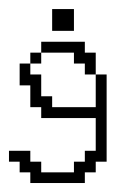

<svg xmlns="http://www.w3.org/2000/svg" viewBox="-44 -386 283 430"><path d="M23.9 23.9V0H0V-23.9H-23.9V-48.3H23.9V-23.9H48.3V0H121.6V-23.9H146V-48.3H170.4V-121.6H48.3V-146H23.9V-194.8H0V-243.7H23.9V-219.2H48.3V-170.4H72.8V-146H170.4V-219.2H194.8V-23.9H170.4V0H146V23.9ZM23.9 -243.7V-268.1H48.3V-243.7ZM146 -219.2V-243.7H121.6V-268.1H48.3V-292.5H146V-268.1H170.4V-219.2ZM72.8 -316.9V-365.7H121.6V-316.9Z"/></svg>

Font: FS Mondwest Regular
Style: Regular
Weight: 400
Designer: NZWStudios2024
Foundry: https://fontstruct.com
Version: Version 1.0